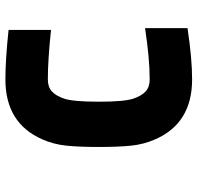

<svg xmlns="http://www.w3.org/2000/svg" viewBox="-30 -687 727 707"><g transform="rotate(-90 333.5 -333.5)"><path d="M173.8 -541Q233.1 -677.1 394.5 -677.1Q468.1 -677.1 576.8 -665.4V-509.1Q466.8 -520.8 394.5 -520.8Q366.5 -520.8 350.3 -505.9Q334 -490.9 323.6 -460.3Q312.5 -426.4 312.5 -333.3Q312.5 -240.2 323.6 -206.4Q334 -175.8 350.3 -160.8Q366.5 -145.8 394.5 -145.8Q470.7 -145.8 583.3 -162.8V-6.5Q471.4 10.4 394.5 10.4Q233.1 10.4 173.8 -125.7Q155.6 -166.7 150.7 -213.5Q145.8 -260.4 145.8 -333.3Q145.8 -406.2 150.7 -453.1Q155.6 -500 173.8 -541Z"/></g></svg>

Font: Monoid
Style: Bold
Weight: 700
Width: 4
Designer: Andreas Larsen (@larsenwork)
Version: Version 0.61